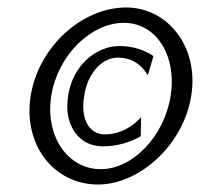

<svg xmlns="http://www.w3.org/2000/svg" viewBox="-20 -482 534 513"><path d="M62 -226C41 -95 124 11 242 11C353 11 470 -95 491 -226C512 -357 428 -462 317 -462C199 -462 83 -357 62 -226ZM117 -226C134 -334 223 -421 311 -421C397 -421 453 -334 436 -226C419 -118 335 -30 249 -30C161 -30 100 -118 117 -226ZM162 -226C159 -206 159 -188 162 -172C172 -125 203 -91 256 -91C294 -91 331 -103 356 -118L357 -169L344 -156C321 -136 292 -123 261 -123C250 -123 241 -125 233 -130C209 -144 197 -178 205 -226C207 -241 211 -253 216 -266C232 -301 259 -328 296 -328C327 -328 350 -314 366 -294L375 -281L390 -332C369 -347 337 -359 299 -359C283 -359 267 -356 252 -349C210 -331 172 -290 162 -226Z"/></svg>

Font: Charger Sport
Style: DfNrwObl
Weight: 400
Designer: Jasper
Foundry: Cannot Into Space Fonts
Version: Version 1.1